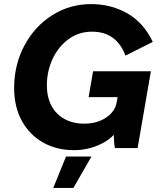

<svg xmlns="http://www.w3.org/2000/svg" viewBox="-20 -731 798 948"><path d="M49.8 -296.2Q49.8 -410.8 100.4 -505.9Q151 -601 237.9 -655.9Q324.8 -710.8 430 -710.8Q528 -710.8 608.3 -665.3Q688.6 -619.8 734.4 -524.2L599.6 -456.6Q577.4 -514.8 536.5 -544.7Q495.6 -574.6 434 -574.6Q369 -574.6 318.2 -537.4Q267.4 -500.2 239.4 -439.4Q211.4 -378.6 211.4 -309.4Q211.4 -252 233.9 -209.3Q256.4 -166.6 298.2 -143.5Q340 -120.4 396.2 -120.4Q438.4 -120.4 472.8 -134.1Q507.2 -147.8 528.9 -171.4Q550.6 -195 555.6 -223.4L566.8 -284.4L593.6 -251.4H417.6L439.6 -379H725L659.4 0H547.4Q540.8 -32.4 542.4 -89.8L554 -80Q524.4 -39.6 466.7 -14.6Q409 10.4 344.8 10.4Q260.8 10.4 194 -26.6Q127.2 -63.6 88.5 -133.1Q49.8 -202.6 49.8 -296.2ZM306 41.8H431.6L342.4 196.8H243Z"/></svg>

Font: Fixel Italic Variable Display Thin
Style: Italic
Weight: 100
Italic angle: -10°
Designer: AlfaBravo + MacPaw
Foundry: Kyrylo Tkachov, Marchela Mozhyna, Serhii Makarenko, Maria Weinstein, Zakhar Kryvoshyya
Version: Version 1.210;Glyphs 3.2 (3217)